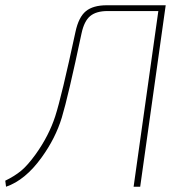

<svg xmlns="http://www.w3.org/2000/svg" viewBox="-45 -710 697 730"><path d="M585 -690 488 0H463L557 -668H364Q321 -668 298 -649Q275 -630 265 -583Q214 -342 190 -263Q166 -184 113 -111Q51 -25 -22 0L-25 -23Q10 -40 35 -60.5Q60 -81 91 -124Q141 -194 165 -268Q189 -342 242 -589Q254 -645 281.5 -667.5Q309 -690 361 -690Z"/></svg>

Font: Exo 2.0 Thin
Style: Italic
Weight: 250
Italic angle: -8°
Designer: Natanael Gama
Version: Version 1.001;PS 001.001;hotconv 1.0.70;makeotf.lib2.5.58329